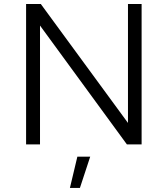

<svg xmlns="http://www.w3.org/2000/svg" viewBox="-20 -719 836 956"><path d="M617.2 -699.2H685.1V0H611.8L179.2 -591.8V0H109.9V-699.2H183.1L617.2 -106.9ZM328.1 216.8 365.2 61H429.2L377.9 216.8Z"/></svg>

Font: Montserrat arm Light
Style: Regular
Weight: 300
Designer: Julieta Ulanovsky
Foundry: Julieta Ulanovsky
Version: Version 6.000;PS 006.000;hotconv 1.0.88;makeotf.lib2.5.64775